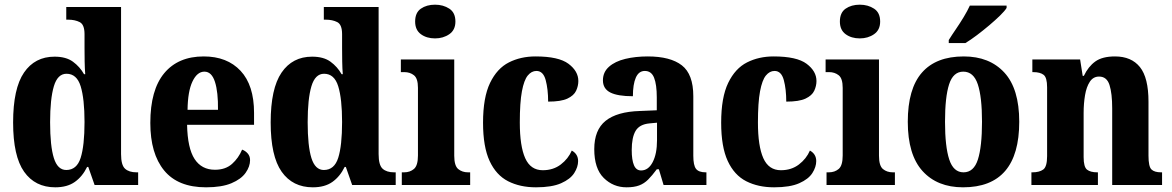

<svg xmlns="http://www.w3.org/2000/svg" viewBox="-20 -790 5005 820"><path d="M216 10Q130 10 83 -56.5Q36 -123 36 -267Q36 -412 82.5 -480Q129 -548 213 -548Q262 -548 291.5 -526.5Q321 -505 339 -473H344Q342 -497 341.5 -527.5Q341 -558 341 -586V-644Q341 -685 320.5 -695.5Q300 -706 271 -706H263V-760H497V-132Q497 -85 514 -69.5Q531 -54 563 -54H570V0H384L357 -77H352Q332 -36 299.5 -13Q267 10 216 10ZM263 -64Q308 -64 324.5 -116Q341 -168 341 -269Q341 -368 324.5 -421.5Q308 -475 264 -475Q226 -475 210 -421.5Q194 -368 194 -268Q194 -166 210 -115Q226 -64 263 -64Z M860 10Q740 10 681 -62Q622 -134 622 -265Q622 -406 681.5 -477.5Q741 -549 850 -549Q950 -549 1007.5 -487.5Q1065 -426 1065 -308V-257H779Q781 -157 811 -111Q841 -65 898 -65Q943 -65 971 -90Q999 -115 1014 -151Q1028 -146 1038 -134.5Q1048 -123 1048 -106Q1048 -79 1029 -52Q1010 -25 968.5 -7.5Q927 10 860 10ZM911 -321Q912 -397 898 -440.5Q884 -484 853 -484Q822 -484 802 -442Q782 -400 781 -321Z M1316 10Q1230 10 1183 -56.5Q1136 -123 1136 -267Q1136 -412 1182.5 -480Q1229 -548 1313 -548Q1362 -548 1391.5 -526.5Q1421 -505 1439 -473H1444Q1442 -497 1441.5 -527.5Q1441 -558 1441 -586V-644Q1441 -685 1420.5 -695.5Q1400 -706 1371 -706H1363V-760H1597V-132Q1597 -85 1614 -69.5Q1631 -54 1663 -54H1670V0H1484L1457 -77H1452Q1432 -36 1399.5 -13Q1367 10 1316 10ZM1363 -64Q1408 -64 1424.5 -116Q1441 -168 1441 -269Q1441 -368 1424.5 -421.5Q1408 -475 1364 -475Q1326 -475 1310 -421.5Q1294 -368 1294 -268Q1294 -166 1310 -115Q1326 -64 1363 -64Z M1838 -626Q1802 -626 1777.5 -644Q1753 -662 1753 -698Q1753 -736 1777.5 -753Q1802 -770 1838 -770Q1873 -770 1899 -753Q1925 -736 1925 -698Q1925 -662 1899 -644Q1873 -626 1838 -626ZM1696 0V-54H1706Q1731 -54 1748 -68.5Q1765 -83 1765 -126V-415Q1765 -455 1748 -468.5Q1731 -482 1707 -482H1692V-536H1920V-125Q1920 -82 1937 -68Q1954 -54 1979 -54H1988V0Z M2269 10Q2201 10 2150 -16Q2099 -42 2071 -102.5Q2043 -163 2043 -266Q2043 -374 2073 -436Q2103 -498 2153.5 -523.5Q2204 -549 2267 -549Q2366 -549 2408 -517.5Q2450 -486 2450 -444Q2450 -423 2440.5 -402.5Q2431 -382 2403.5 -369Q2376 -356 2321 -356Q2321 -409 2310.5 -448Q2300 -487 2271 -487Q2250 -487 2234 -467.5Q2218 -448 2209 -400Q2200 -352 2200 -267Q2200 -166 2223 -114.5Q2246 -63 2298 -63Q2343 -63 2375 -87.5Q2407 -112 2422 -147Q2449 -132 2449 -102Q2449 -77 2432.5 -51Q2416 -25 2376.5 -7.5Q2337 10 2269 10Z M2656 10Q2599 10 2558.5 -30Q2518 -70 2518 -153Q2518 -235 2566.5 -274Q2615 -313 2713 -316L2785 -319V-374Q2785 -429 2773.5 -458Q2762 -487 2734 -487Q2708 -487 2695.5 -458.5Q2683 -430 2683 -379Q2618 -379 2586.5 -395Q2555 -411 2555 -447Q2555 -482 2581 -505Q2607 -528 2650.5 -538.5Q2694 -549 2746 -549Q2843 -549 2892 -511Q2941 -473 2941 -379V-125Q2941 -84 2952.5 -69Q2964 -54 2994 -54H2997V0H2814L2794 -67H2785Q2765 -40 2748 -23Q2731 -6 2709.5 2Q2688 10 2656 10ZM2718 -62Q2749 -62 2767.5 -97.5Q2786 -133 2786 -191V-266L2754 -263Q2711 -259 2694.5 -231Q2678 -203 2678 -149Q2678 -107 2687.5 -84.5Q2697 -62 2718 -62Z M3286 10Q3218 10 3167 -16Q3116 -42 3088 -102.5Q3060 -163 3060 -266Q3060 -374 3090 -436Q3120 -498 3170.5 -523.5Q3221 -549 3284 -549Q3383 -549 3425 -517.5Q3467 -486 3467 -444Q3467 -423 3457.5 -402.5Q3448 -382 3420.5 -369Q3393 -356 3338 -356Q3338 -409 3327.5 -448Q3317 -487 3288 -487Q3267 -487 3251 -467.5Q3235 -448 3226 -400Q3217 -352 3217 -267Q3217 -166 3240 -114.5Q3263 -63 3315 -63Q3360 -63 3392 -87.5Q3424 -112 3439 -147Q3466 -132 3466 -102Q3466 -77 3449.5 -51Q3433 -25 3393.5 -7.5Q3354 10 3286 10Z M3652 -626Q3616 -626 3591.5 -644Q3567 -662 3567 -698Q3567 -736 3591.5 -753Q3616 -770 3652 -770Q3687 -770 3713 -753Q3739 -736 3739 -698Q3739 -662 3713 -644Q3687 -626 3652 -626ZM3510 0V-54H3520Q3545 -54 3562 -68.5Q3579 -83 3579 -126V-415Q3579 -455 3562 -468.5Q3545 -482 3521 -482H3506V-536H3734V-125Q3734 -82 3751 -68Q3768 -54 3793 -54H3802V0Z M4093 10Q3983 10 3920 -59.5Q3857 -129 3857 -270Q3857 -411 3917.5 -480Q3978 -549 4096 -549Q4206 -549 4269.5 -480Q4333 -411 4333 -270Q4333 10 4093 10ZM4095 -54Q4139 -54 4156.5 -109Q4174 -164 4174 -270Q4174 -376 4156 -430Q4138 -484 4094 -484Q4051 -484 4033.5 -430Q4016 -376 4016 -270Q4016 -164 4034 -109Q4052 -54 4095 -54ZM4032 -619Q4045 -640 4062.5 -665.5Q4080 -691 4096 -717.5Q4112 -744 4122 -766H4279V-756Q4271 -743 4251 -723.5Q4231 -704 4205 -682Q4179 -660 4152.5 -640Q4126 -620 4103 -606H4032Z M4385 0V-54H4389Q4419 -54 4435.5 -66Q4452 -78 4452 -123V-417Q4452 -459 4437 -470.5Q4422 -482 4393 -482H4389V-536H4593L4604 -466H4609Q4628 -506 4658 -527.5Q4688 -549 4742 -549Q4812 -549 4848.5 -503.5Q4885 -458 4885 -356V-125Q4885 -79 4897.5 -66.5Q4910 -54 4939 -54H4943V0H4730V-327Q4730 -391 4718.5 -427Q4707 -463 4674 -463Q4649 -463 4634.5 -441Q4620 -419 4614 -383.5Q4608 -348 4608 -308V-119Q4608 -77 4622.5 -65.5Q4637 -54 4666 -54H4669V0Z"/></svg>

Font: Noto Serif Tamil Condensed ExtraBold
Style: Italic
Weight: 800
Width: 3
Italic angle: -12°
Designer: Indian Type Foundry, Tom Grace, and the Monotype Design Team
Foundry: Monotype Imaging Inc.
Version: Version 2.003; ttfautohint (v1.8.4.7-5d5b)